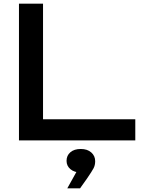

<svg xmlns="http://www.w3.org/2000/svg" viewBox="-20 -770 778 1053"><path d="M216 -750V-59L157 -116H722V0H84V-750ZM349 263 418 139 423 176Q388 176 366.5 158Q345 140 345 112Q345 83 366 65Q387 47 423 47Q459 47 480.5 66Q502 85 502 114Q502 136 493 153Q484 170 458 208L419 263Z"/></svg>

Font: Unbounded
Style: Regular
Weight: 400
Designer: Luke Prowse, Jean-Baptiste Morizot, Fátima Lázaro, Florian Runge
Foundry: NaN
Version: Version 1.701;gftools[0.9.28.dev5+ged2979d]